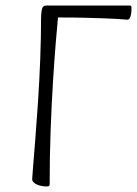

<svg xmlns="http://www.w3.org/2000/svg" viewBox="-20 -659 494 692"><path d="M148 13Q140 13 131 11.5Q122 10 114 6.5Q106 3 101 -2Q96 -7 96 -14Q96 -17 99 -55Q102 -93 107 -154.5Q112 -216 117 -291.5Q122 -367 125 -446Q128 -525 128 -596Q128 -607 130.5 -623Q133 -639 147 -639H447Q451 -639 452.5 -637.5Q454 -636 454 -630Q454 -619 452.5 -609Q451 -599 447.5 -593.5Q444 -588 439 -588Q436 -588 426 -589Q416 -590 398 -591Q380 -592 352.5 -593Q325 -594 286 -595Q247 -596 195 -596H189Q186 -565 181 -505.5Q176 -446 171 -365.5Q166 -285 162.5 -190.5Q159 -96 159 5Q159 9 157 11Q155 13 148 13Z"/></svg>

Font: Briem Hand Thin
Style: Regular
Weight: 100
Designer: Gunnlaugur SE Briem, Eben Sorkin
Foundry: Sorkin Type Co.
Version: Version 1.003